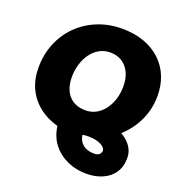

<svg xmlns="http://www.w3.org/2000/svg" viewBox="-160 -849 1127 1200"><g transform="rotate(20 403.5 -248.5)"><path d="M546 216Q478 216 419.5 190Q361 164 322.5 115Q284 66 275 -3Q200 -24 147.5 -66.5Q95 -109 67 -169.5Q39 -230 39 -305Q39 -393 69.5 -467.5Q100 -542 155.5 -597Q211 -652 286 -682.5Q361 -713 449 -713Q531 -713 595.5 -689.5Q660 -666 705.5 -623.5Q751 -581 775 -522.5Q799 -464 799 -393Q799 -307 764.5 -231.5Q730 -156 665 -97Q691 -83 711 -63Q731 -43 742.5 -18Q754 7 754 37Q754 96 726 136Q698 176 650.5 196Q603 216 546 216ZM547 81Q573 81 584 70Q595 59 595 46Q595 35 586.5 25.5Q578 16 563 8.5Q548 1 527 -3.5Q506 -8 480 -8Q470 -8 458 -7Q446 -6 441 -4Q444 17 452.5 32.5Q461 48 475 59Q489 70 507 75.5Q525 81 547 81ZM393 -155Q435 -152 469 -168.5Q503 -185 527.5 -216.5Q552 -248 565 -289Q578 -330 578 -376Q578 -429 559.5 -467.5Q541 -506 508 -527Q475 -548 430 -548Q390 -548 357.5 -529.5Q325 -511 302 -479Q279 -447 267 -406.5Q255 -366 255 -321Q255 -271 272 -234Q289 -197 320.5 -177Q352 -157 393 -155Z"/></g></svg>

Font: MuseoModerno Black
Style: Italic
Weight: 900
Italic angle: -9°
Designer: Pablo Cosgaya, Héctor Gatti, Marcela Romero, and the Authors of The MuseoModerno Project.
Foundry: Omnibus-Type Team
Version: Version 1.003